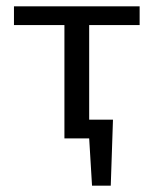

<svg xmlns="http://www.w3.org/2000/svg" viewBox="-20 -436 484 605"><path d="M261 -357V-59H336L329 149H270L261 0H183V-357H24V-416H420V-357Z"/></svg>

Font: Ysabeau Medium
Style: Regular
Weight: 500
Designer: Christian Thalmann (Catharsis Fonts)
Version: Version 0.003